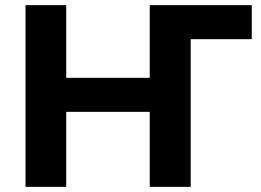

<svg xmlns="http://www.w3.org/2000/svg" viewBox="-20 -725 1011 745"><path d="M79 0V-705H237V-423H561V-705H957V-573H720V0H561V-291H237V0Z"/></svg>

Font: Nunito Sans 10pt ExtraBold
Style: Regular
Weight: 800
Designer: Vernon Adams
Foundry: Vernon Adams
Version: Version 3.101;gftools[0.9.27]